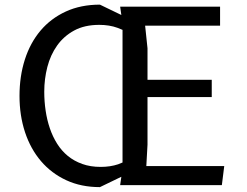

<svg xmlns="http://www.w3.org/2000/svg" viewBox="-20 -778 1040 807"><path d="M400 8.5Q321 8.5 258.5 -20.5Q196 -49.5 152.2 -100.8Q108.5 -152 85.2 -222.2Q62 -292.5 62 -375Q62 -457.5 84.5 -527.8Q107 -598 150.2 -649.2Q193.5 -700.5 256.5 -729.5Q319.5 -758.5 400 -758.5L490 -715L485 -750H905V-670H590L600 -575V-442.5H870V-370H600V-170L595 -80H922.5L912.5 0H485L490 -35ZM495 -652.5Q484 -657.5 474 -661Q440 -673.5 397 -673.5Q335.5 -673.5 291.8 -649.8Q248 -626 220 -586.5Q192 -547 179 -496.5Q166 -446 166 -392.5Q166 -352 171.8 -313Q177.5 -274 189.5 -238.8Q201.5 -203.5 220.2 -173.8Q239 -144 265.2 -122.5Q291.5 -101 325.8 -88.8Q360 -76.5 403 -76.5Q443.5 -76.5 476.5 -87.5Q485.5 -91 495 -95Z"/></svg>

Font: B612
Style: Regular
Weight: 400
Designer: Nicolas Chauveau, Thomas Paillot, Jonathan Favre-Lamarine, Jean-Luc Vinot
Foundry: AIRBUS
Version: Version 1.008